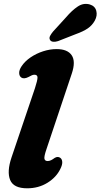

<svg xmlns="http://www.w3.org/2000/svg" viewBox="-20 -978 529 1011"><path d="M358 -590.5 224.5 -192Q211.5 -154 214 -142Q216.5 -130 231 -130Q240 -130 249 -134.5Q258 -139 268 -146.5Q284.5 -156.5 298 -146.5Q307 -139.5 307.8 -124.5Q308.5 -109.5 297.5 -88Q276.5 -44.5 229.8 -15.5Q183 13.5 123 13.5Q51.5 13.5 33.5 -30.2Q15.5 -74 40.5 -148.5L164 -513.5Q177.5 -555 177.5 -569.8Q177.5 -584.5 161 -584.5Q154 -584.5 147 -581.2Q140 -578 130 -572.5Q106.5 -560.5 92.5 -569.5Q81.5 -577 81 -593.2Q80.5 -609.5 93.5 -629Q111 -655.5 141.2 -676Q171.5 -696.5 207.2 -708Q243 -719.5 278 -719.5Q335.5 -719.5 357.5 -687Q379.5 -654.5 358 -590.5ZM327.5 -886.5Q359 -923.5 389.5 -943.8Q420 -964 453 -954.5Q480.5 -946 487 -921Q493.5 -896 479.5 -870Q465.5 -844.5 442.2 -828.5Q419 -812.5 378.5 -798L285.5 -761.5Q272 -757 259.8 -758.2Q247.5 -759.5 243 -768.5Q238 -778 243.8 -789Q249.5 -800 259.5 -812Z"/></svg>

Font: Fraunces 9pt S100
Style: Bold Italic
Weight: 700
Italic angle: -16°
Version: Version 1.000; ttfautohint (v1.8.3)